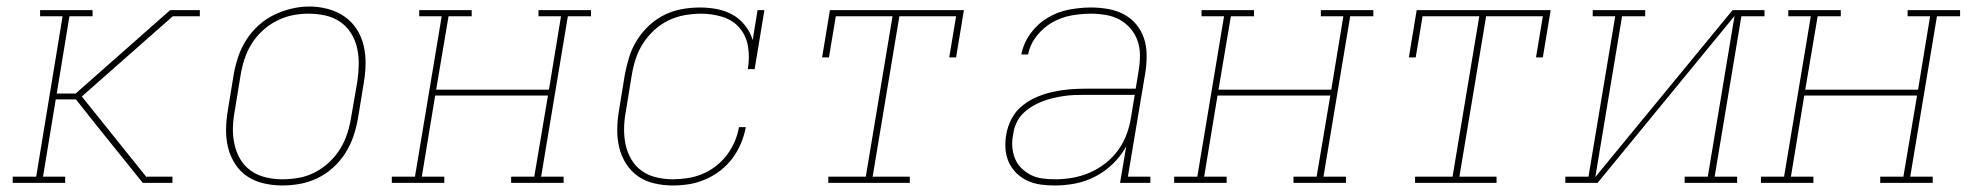

<svg xmlns="http://www.w3.org/2000/svg" viewBox="-20 -561 6040 589"><path d="M19 0V-19H91L172 -511H103V-530H264V-511H193L154 -274H212L502 -530H593V-511H510L231 -265L430 -17V-19H509V0H418L278 -174L213 -256H151L112 -19H180V0Z M846 8Q817 8 789 1.5Q761 -5 738.5 -20Q716 -35 701 -58.5Q686 -82 679.5 -109Q673 -136 673.5 -165Q674 -194 679 -223L697 -333Q702 -361 711 -387.5Q720 -414 735.5 -438.5Q751 -463 773 -483Q795 -503 821 -515.5Q847 -528 874.5 -534.5Q902 -541 929 -541Q958 -541 986 -533.5Q1014 -526 1036.5 -510.5Q1059 -495 1074 -472Q1089 -449 1095.5 -421.5Q1102 -394 1101.5 -365Q1101 -336 1096 -307L1078 -197Q1073 -169 1064 -142.5Q1055 -116 1039.5 -91.5Q1024 -67 1002 -47Q980 -27 954 -14.5Q928 -2 900.5 3Q873 8 846 8ZM846 -11Q871 -11 896.5 -15.5Q922 -20 945.5 -32Q969 -44 989 -62.5Q1009 -81 1023 -103.5Q1037 -126 1045 -150.5Q1053 -175 1057 -200L1076 -310Q1080 -336 1080.5 -362.5Q1081 -389 1075.5 -413.5Q1070 -438 1057 -459Q1044 -480 1023.5 -494Q1003 -508 978 -513.5Q953 -519 926 -519Q901 -519 876.5 -514Q852 -509 828.5 -497Q805 -485 785 -466.5Q765 -448 751.5 -426Q738 -404 730 -379.5Q722 -355 718 -330L700 -220Q695 -194 694.5 -168Q694 -142 699.5 -117.5Q705 -93 717.5 -72Q730 -51 750 -37Q770 -23 795 -17Q820 -11 846 -11Z M1182 0V-19H1253L1335 -511H1266V-530H1427V-511H1356L1318 -286H1664L1701 -511H1632V-530H1793V-511H1722L1640 -19H1709V0H1548V-19H1619L1661 -268H1315L1274 -19H1343V0Z M2044 8Q2015 8 1987 1.5Q1959 -5 1937 -20.5Q1915 -36 1900.5 -59Q1886 -82 1879.5 -109Q1873 -136 1873.5 -165Q1874 -194 1879 -223L1897 -333Q1902 -360 1910.5 -387Q1919 -414 1934.5 -438.5Q1950 -463 1971.5 -483Q1993 -503 2018.5 -515.5Q2044 -528 2072 -533Q2100 -538 2127 -538Q2154 -538 2180 -533Q2206 -528 2228 -515.5Q2250 -503 2266 -482.5Q2282 -462 2289 -438L2304 -530H2325L2295 -349H2274Q2280 -383 2275 -416.5Q2270 -450 2249.5 -474.5Q2229 -499 2197 -509Q2165 -519 2131 -519Q2106 -519 2080.5 -514.5Q2055 -510 2031 -498.5Q2007 -487 1987 -468.5Q1967 -450 1952.5 -427.5Q1938 -405 1930 -380Q1922 -355 1918 -330L1900 -220Q1895 -194 1894.5 -168Q1894 -142 1899 -118Q1904 -94 1916.5 -72.5Q1929 -51 1948.5 -37Q1968 -23 1993 -17Q2018 -11 2044 -11Q2066 -11 2089 -14.5Q2112 -18 2134 -27Q2156 -36 2175.5 -51Q2195 -66 2209.5 -85Q2224 -104 2233.5 -126Q2243 -148 2247 -171H2268Q2263 -145 2253 -121Q2243 -97 2227 -75.5Q2211 -54 2189.5 -37.5Q2168 -21 2143.5 -10.5Q2119 0 2094 4Q2069 8 2044 8Z M2521 0V-19H2636L2718 -511H2544L2523 -385H2502L2526 -530H2937L2913 -385H2892L2913 -511H2739L2657 -19H2771V0Z M3215 8Q3193 8 3171.5 5Q3150 2 3131 -7Q3112 -16 3097.5 -30.5Q3083 -45 3074.5 -64Q3066 -83 3064.5 -105Q3063 -127 3067 -149Q3071 -173 3083.5 -197Q3096 -221 3117 -237.5Q3138 -254 3162 -264Q3186 -274 3211.5 -279.5Q3237 -285 3261.5 -287Q3286 -289 3311 -289H3464L3473 -344Q3477 -368 3477 -391Q3477 -414 3470 -435Q3463 -456 3448.5 -473Q3434 -490 3415 -500.5Q3396 -511 3373 -515Q3350 -519 3327 -519Q3297 -519 3266.5 -513.5Q3236 -508 3208.5 -492.5Q3181 -477 3160.5 -451Q3140 -425 3134 -394H3113Q3120 -429 3141.5 -458.5Q3163 -488 3194 -506.5Q3225 -525 3259.5 -531.5Q3294 -538 3327 -538Q3353 -538 3379 -533.5Q3405 -529 3427 -517.5Q3449 -506 3465 -487Q3481 -468 3489 -444.5Q3497 -421 3497.5 -394.5Q3498 -368 3494 -341L3440 -19H3509V0H3416L3435 -112Q3419 -83 3394.5 -59Q3370 -35 3340 -19.5Q3310 -4 3278.5 2Q3247 8 3215 8ZM3216 -11Q3243 -11 3269.5 -15.5Q3296 -20 3322 -31Q3348 -42 3371 -60Q3394 -78 3410.5 -101Q3427 -124 3436.5 -150Q3446 -176 3450 -203L3461 -270H3311Q3294 -270 3277.5 -269.5Q3261 -269 3244 -266.5Q3227 -264 3210 -260Q3193 -256 3176.5 -249.5Q3160 -243 3144.5 -233.5Q3129 -224 3116.5 -211Q3104 -198 3097 -181.5Q3090 -165 3088 -148Q3084 -129 3085.5 -110Q3087 -91 3094 -74Q3101 -57 3114 -44.5Q3127 -32 3143 -24Q3159 -16 3178 -13.5Q3197 -11 3216 -11Z M3582 0V-19H3653L3735 -511H3666V-530H3827V-511H3756L3718 -286H4064L4101 -511H4032V-530H4193V-511H4122L4040 -19H4109V0H3948V-19H4019L4061 -268H3715L3674 -19H3743V0Z M4321 0V-19H4436L4518 -511H4344L4323 -385H4302L4326 -530H4737L4713 -385H4692L4713 -511H4539L4457 -19H4571V0Z M4782 0V-19H4853L4935 -511H4866V-530H5027V-511H4956L4874 -18L5295 -530H5393V-511H5322L5240 -19H5309V0H5148V-19H5219L5301 -512L4881 0Z M5382 0V-19H5453L5535 -511H5466V-530H5627V-511H5556L5518 -286H5864L5901 -511H5832V-530H5993V-511H5922L5840 -19H5909V0H5748V-19H5819L5861 -268H5515L5474 -19H5543V0Z"/></svg>

Font: Iosevka Curly Slab ThExObl
Style: Regular
Weight: 100
Width: 7
Italic angle: -9°
Monospace: yes
Designer: Belleve Invis
Foundry: Belleve Invis
Version: Version 11.1.0; ttfautohint (v1.8.3)